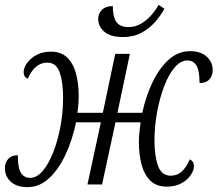

<svg xmlns="http://www.w3.org/2000/svg" viewBox="-39 -757 893 788"><path d="M74 11Q29 11 5 -11.5Q-19 -34 -19 -67Q-19 -89 -5.5 -104.5Q8 -120 34 -120Q34 -68 47 -47.5Q60 -27 84 -27Q112 -27 136 -55Q160 -83 179 -131Q198 -179 209 -237.5Q220 -296 220 -356Q220 -419 206 -459.5Q192 -500 155 -500Q104 -500 75 -434Q58 -441 58 -461Q58 -479 72 -498.5Q86 -518 111 -531.5Q136 -545 171 -545Q212 -545 237 -520.5Q262 -496 273 -455Q284 -414 284 -363Q284 -350 283 -334Q282 -318 279 -294H383L434 -536H494L443 -294H545Q560 -364 588 -421.5Q616 -479 654.5 -513Q693 -547 740 -547Q785 -547 809.5 -524.5Q834 -502 834 -469Q834 -447 820.5 -431.5Q807 -416 780 -416Q780 -468 767 -488.5Q754 -509 730 -509Q703 -509 678.5 -481Q654 -453 635.5 -405Q617 -357 606 -298.5Q595 -240 595 -180Q595 -117 609.5 -76.5Q624 -36 662 -36Q688 -36 706.5 -52.5Q725 -69 740 -103Q757 -95 757 -75Q757 -58 743.5 -38Q730 -18 705 -4.5Q680 9 646 9Q603 9 578 -15.5Q553 -40 542 -81.5Q531 -123 531 -174Q531 -189 532.5 -207Q534 -225 538 -255H435L380 0H320L375 -255H273Q258 -182 229.5 -121.5Q201 -61 162 -25Q123 11 74 11ZM466 -605Q414 -605 389 -627Q364 -649 364 -679Q364 -702 379.5 -717Q395 -732 424 -732Q424 -688 438.5 -667Q453 -646 489 -646Q517 -646 541 -660.5Q565 -675 583 -696Q601 -717 612 -737L636 -721Q621 -694 598 -667.5Q575 -641 542.5 -623Q510 -605 466 -605Z"/></svg>

Font: Noto Serif SemiCondensed Light
Style: Italic
Weight: 300
Width: 4
Italic angle: -12°
Designer: Monotype Design Team
Foundry: Monotype Imaging Inc.
Version: Version 2.013; ttfautohint (v1.8.4.7-5d5b)